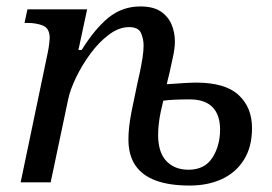

<svg xmlns="http://www.w3.org/2000/svg" viewBox="-20 -565 844 595"><path d="M568 10Q505 10 463 -5.5Q421 -21 399.5 -52.5Q378 -84 378 -133Q378 -150 380 -170Q382 -190 388 -221Q394 -252 405 -303Q409 -320 413.5 -341.5Q418 -363 421.5 -385Q425 -407 425 -424Q425 -444 417 -462.5Q409 -481 380 -481Q349 -481 318 -458Q287 -435 260.5 -399Q234 -363 215.5 -324.5Q197 -286 191 -256L137 0H44L128 -402Q131 -416 132.5 -429.5Q134 -443 134 -447Q134 -477 113.5 -485.5Q93 -494 64 -494H56L65 -536H250L223 -410H233Q274 -476 316.5 -510.5Q359 -545 415 -545Q455 -545 478 -529.5Q501 -514 511.5 -489.5Q522 -465 522 -436Q522 -414 515 -384Q508 -354 505 -338Q501 -322 499.5 -316Q498 -310 497 -304Q524 -306 549 -307.5Q574 -309 588 -309Q678 -309 719.5 -270.5Q761 -232 761 -168Q761 -110 736 -70Q711 -30 667.5 -10Q624 10 568 10ZM564 -39Q614 -39 638 -76Q662 -113 662 -164Q662 -209 638.5 -233Q615 -257 568 -257Q540 -257 520 -256Q500 -255 486 -253Q482 -237 478 -218Q474 -199 472 -180.5Q470 -162 470 -147Q470 -93 495.5 -66Q521 -39 564 -39Z"/></svg>

Font: Noto Serif
Style: Italic
Weight: 400
Italic angle: -12°
Designer: Monotype Design Team
Foundry: Monotype Imaging Inc.
Version: Version 2.013